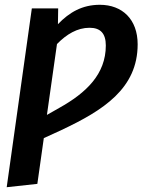

<svg xmlns="http://www.w3.org/2000/svg" viewBox="-20 -564 625 802"><path d="M397 -544C324 -544 270 -513 222 -463L223 -529H113L8 218L136 204L163 13L237 -21C411 -103 555 -194 555 -379C555 -483 491 -544 397 -544ZM227 -113 176 -84 218 -380C258 -421 303 -448 354 -448C399 -448 422 -425 422 -374C422 -254 340 -176 227 -113Z"/></svg>

Font: Fira Sans Medium
Style: Italic
Weight: 500
Italic angle: -8°
Designer: bBox Type GmbH & Carrois Corporate GbR & Edenspiekermann AG
Foundry: bBox Type GmbH & Carrois Corporate GbR & Edenspiekermann AG
Version: Version 4.301;PS 004.301;hotconv 1.0.88;makeotf.lib2.5.64775